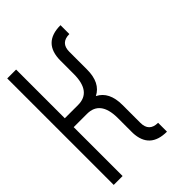

<svg xmlns="http://www.w3.org/2000/svg" viewBox="-178 -667 747 747"><g transform="rotate(-45 195.5 -293.0)"><path d="M195.3 -415Q195.3 -317.9 122.1 -317.9H48.8V-585.9H0V0H48.8V-269H122.1Q193.8 -269 195.3 -175.8V-90.3Q199.2 0 293 0V-48.8Q244.1 -48.8 244.1 -97.7V-195.8Q244.1 -269 195.3 -293.5Q244.1 -317.9 244.1 -391.1V-488.3Q244.1 -537.1 293 -537.1V-585.9Q195.3 -585.9 195.3 -488.3Z"/></g></svg>

Font: Daray
Style: Regular
Weight: 400
Designer: Maxim Raikov
Foundry: Maxim Raikov
Version: Version 1.00 May 24, 2021, initial release